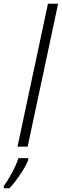

<svg xmlns="http://www.w3.org/2000/svg" viewBox="-78 -780 329 1021"><path d="M15 0 177 -760H231L69 0ZM-58 221H-28Q0 192 30 147Q60 102 72 71V61H20Q9 96 -15 140Q-39 184 -58 209Z"/></svg>

Font: Noto Sans Display SemiCondensed Light
Style: Italic
Weight: 300
Width: 4
Italic angle: -12°
Designer: Monotype Design Team
Foundry: Monotype Imaging Inc.
Version: Version 1.900